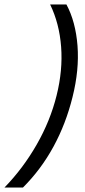

<svg xmlns="http://www.w3.org/2000/svg" viewBox="-90 -695 385 865"><path d="M-70 150Q14.2 63.3 75.4 -43.8Q136.7 -150.8 165 -265Q193.3 -378.3 185.4 -483.8Q177.5 -589.2 135.8 -675H209.2Q250.8 -597.5 259.2 -488.8Q267.5 -380 236.7 -257.5Q206.7 -136.7 150.8 -34.2Q95 68.3 13.3 150Z"/></svg>

Font: Funnel Sans Light
Style: Italic
Weight: 300
Italic angle: -14.036°
Designer: NORD ID, Kristian Moeller
Foundry: Dicotype
Version: Version 1.000